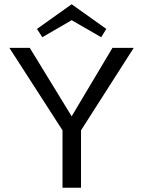

<svg xmlns="http://www.w3.org/2000/svg" viewBox="-20 -883 673 903"><path d="M317 -788 179 -708 154 -747 317 -863 480 -747 456 -708ZM609 -658 361 -270V0H274V-270L24 -658H120L317 -336L509 -658Z"/></svg>

Font: EauTest Medium
Style: Regular
Weight: 500
Designer: Christian Thalmann (Catharsis Fonts)
Version: Version 0.001;PS 000.001;hotconv 1.0.88;makeotf.lib2.5.64775